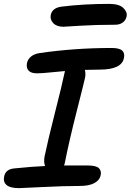

<svg xmlns="http://www.w3.org/2000/svg" viewBox="-40 -910 670 984"><path d="M285.2 -772.9Q250.5 -772.9 232.9 -791.5Q215.3 -810.1 220.2 -834Q228.5 -870.1 275.9 -876Q389.2 -890.1 519 -890.1Q570.3 -890.1 591.8 -869.4Q613.3 -848.6 608.9 -826.2Q605 -806.6 589.4 -794.9Q573.7 -783.2 550.8 -783.2Q451.7 -783.2 369.9 -778.1Q288.1 -772.9 285.2 -772.9ZM57.1 54.2Q12.7 54.2 -5.9 38.6Q-24.4 22.9 -19 -3.9Q-12.2 -43 33.2 -46.9Q128.4 -56.6 190.9 -59.1Q183.6 -78.6 188 -106Q205.1 -189 242.2 -334.7Q279.3 -480.5 290 -533.2Q291 -538.1 293 -545.9Q271.5 -544.4 222.7 -539.3Q173.8 -534.2 149.9 -534.2Q119.1 -534.2 106.4 -548.3Q93.8 -562.5 98.1 -585.9Q102.1 -606 118.7 -619.9Q135.3 -633.8 164.1 -638.2Q343.8 -664.1 532.2 -664.1Q571.3 -664.1 585.9 -651.1Q600.6 -638.2 595.2 -612.8Q584 -553.2 470.2 -553.2Q455.6 -553.2 430.4 -552.5Q405.3 -551.8 395 -551.8Q399.9 -531.7 396 -512.2Q391.1 -488.8 352.8 -338.4Q314.5 -188 292 -74.2Q289.6 -64 288.1 -62H408.2Q451.7 -62 466.1 -48.8Q480.5 -35.6 476.1 -13.2Q471.7 12.7 444.6 27.8Q417.5 43 368.2 43Q286.1 43 178.7 48.6Q71.3 54.2 57.1 54.2Z"/></svg>

Font: Shantell Sans Bouncy
Style: Italic
Weight: 500
Italic angle: -11.31°
Designer: Stephen Nixon, Anya Danilova, Shantell Martin
Foundry: Arrow Type
Version: Version 1.006;[9816181b4]